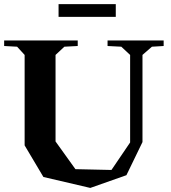

<svg xmlns="http://www.w3.org/2000/svg" viewBox="-30 -902 832 934"><path d="M409.2 12.2 181.2 -41 89.8 -194.8V-634.8L53.2 -674.8L-9.8 -678.2V-705.1H348.1V-678.2L283.2 -674.8L240.2 -634.8V-213.9L336.9 -79.1L512.2 -75.2L603 -209V-634.8L560.1 -674.8L493.2 -678.2V-705.1H766.1V-678.2L709 -674.8L663.1 -634.8V-210.9L585 -49.8ZM254.9 -819.8V-881.8H533.2V-819.8Z"/></svg>

Font: Ortica Angular Bold
Style: Regular
Weight: 700
Designer: Benedetta Bovani
Foundry: Collletttivo
Version: Version 2.000;Glyphs 3.1.2 (3151)